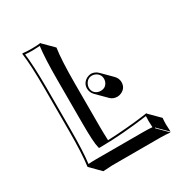

<svg xmlns="http://www.w3.org/2000/svg" viewBox="-166 -771 903 953"><g transform="rotate(-30 285.5 -294.0)"><path d="M397.5 -225.6Q374.5 -226.1 359.4 -240.7L302.7 -297.4Q287.6 -314 287.1 -335.9Q287.1 -367.7 316.9 -383.8Q329.1 -389.6 340.8 -390.1Q362.3 -389.2 378.9 -373.5L435.5 -316.9Q451.2 -300.3 451.7 -279.3Q451.7 -245.1 421.4 -231Q409.7 -225.6 397.5 -225.6ZM247.6 -388.7V-143.6Q247.6 -104 249.5 -62Q301.8 -64 359.9 -69.1Q418 -74.2 449.2 -78.6L481 -83L482.9 -79.1L539.6 -22.5Q537.6 -6.3 537.6 12.7Q537.6 29.3 539.6 56.6L482.9 0L481 2.9L537.6 59.6Q512.7 56.6 477.5 56.6H204.6L152.3 59.6L96.2 2.9L95.2 0Q105 -68.4 105 -200.2V-444.8Q105 -573.7 95.2 -645L97.2 -647.9Q115.2 -645 147.9 -645Q181.2 -645 200.2 -647.9L201.2 -645L257.8 -588.4Q247.6 -521.5 247.6 -388.7ZM181.2 -444.8Q181.2 -570.8 189.9 -636.7Q168.9 -635.3 147.9 -634.8Q126.5 -634.8 106 -636.7Q114.7 -565.9 115.2 -444.8V-200.2Q115.2 -75.7 106.4 -8.3Q126 -9.8 147.9 -9.8H420.9Q449.7 -9.8 472.7 -7.8Q471.2 -31.2 471.2 -43.9Q471.2 -56.2 472.2 -71.8Q321.3 -51.3 199.2 -50.8H191.4L189.5 -58.1Q181.2 -87.4 181.2 -200.2ZM340.8 -292Q371.6 -292 382.3 -320.8Q384.8 -328.6 384.8 -335.9Q384.8 -363.3 358.4 -376Q349.1 -379.9 340.8 -379.9Q314 -379.9 301.3 -353.5Q297.4 -344.2 296.9 -335.9Q296.9 -305.7 324.2 -294.9Q332.5 -292 340.8 -292Z"/></g></svg>

Font: Linux Biolinum Shadow O
Style: Regular
Weight: 400
Designer: Philipp H. Poll
Foundry: Philipp H. Poll
Version: Version 1.0.4